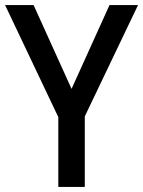

<svg xmlns="http://www.w3.org/2000/svg" viewBox="-20 -827 562 754"><path d="M261 -478 410 -807H522L313 -370V-93H209V-367L0 -807H112Z"/></svg>

Font: Noto Sans Telugu UI SemiCondensed Medium
Style: Regular
Weight: 500
Width: 4
Designer: Jelle Bosma - Monotype Design Team
Foundry: Monotype Imaging Inc.
Version: Version 2.005; ttfautohint (v1.8.4.7-5d5b)